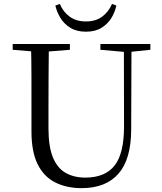

<svg xmlns="http://www.w3.org/2000/svg" viewBox="-20 -955 837 991"><path d="M265.8 -926.4 288.8 -934.8Q306.1 -893 340.1 -868.7Q374.1 -844.3 423.5 -844.3Q473.7 -844.3 506.8 -868.7Q539.9 -893 558.2 -934.8L580.4 -926.4Q574 -893.7 555.3 -862.7Q536.5 -831.8 504.2 -811.6Q471.8 -791.4 423.5 -791.4Q375.4 -791.4 342.9 -811.6Q310.5 -831.8 291.7 -862.7Q273 -893.7 265.8 -926.4ZM401.2 16.1Q323.9 16.1 265.4 -13.2Q206.9 -42.4 174.6 -106.7Q142.4 -171.1 142.4 -276.5V-391Q142.4 -475.8 142.3 -560.2Q142.2 -644.6 140 -728H232.2Q231.2 -645.4 230.7 -561.2Q230.2 -477 230.2 -391V-291.5Q230.2 -198.9 253 -143.1Q275.8 -87.3 318.7 -62.8Q361.7 -38.3 420.2 -38.3Q522.2 -38.3 571.4 -100.5Q620.6 -162.6 620.2 -305.7L619.4 -728H658.7L657.1 -285.6Q656.7 -132.5 591.2 -58.2Q525.7 16.1 401.2 16.1ZM45.5 -698V-728H340.7V-698L201.1 -686.9H179.8ZM498.2 -698V-728H756.2V-698L647.1 -686.7H626.2Z"/></svg>

Font: Noto Serif SC
Style: Regular
Weight: 200
Designer: Ryoko NISHIZUKA 西塚涼子 (kana & ideographs); Frank Grießhammer (Latin, Greek & Cyrillic); Wenlong ZHANG 张文龙 (bopomofo); San
Foundry: Adobe
Version: Version 2.001;hotconv 1.1.0;makeotfexe 2.6.0